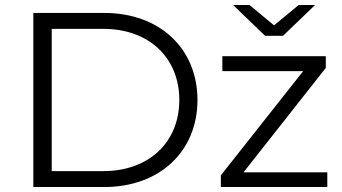

<svg xmlns="http://www.w3.org/2000/svg" viewBox="-20 -752 1377 772"><path d="M1118 -608 1247 -732H1181L1082 -650L983 -732H917L1046 -608ZM114 -700V0H399C623 0 774 -144 774 -350C774 -556 623 -700 399 -700ZM188 -64V-636H395C581 -636 701 -518 701 -350C701 -182 581 -64 395 -64ZM959 -59 1290 -479V-526H874V-466H1199L868 -47V0H1296V-59Z"/></svg>

Font: Talent
Style: Regular
Weight: 400
Designer: Mike Powis
Version: Version 1.001;hotconv 1.0.109;makeotfexe 2.5.65596